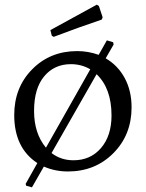

<svg xmlns="http://www.w3.org/2000/svg" viewBox="-20 -726 625 823"><path d="M41 -233C41 -139 74 -70.3 140 -27L90 62L92 70L117 77L168 -12C200 2 234.3 9 271 9C349 9 414 -17.2 466 -69.5C518 -121.8 544 -187.3 544 -266C544 -313.3 534.2 -355.2 514.5 -391.5C494.8 -427.8 467.7 -456 433 -476L467 -535L465 -545L438 -553L403 -491C373 -501.7 342.3 -507 311 -507C233.7 -507 169.3 -481 118 -429C66.7 -377 41 -311.7 41 -233ZM295 -39C259 -39 227.7 -49.3 201 -70L394 -408C436.7 -367.3 458 -308.3 458 -231C458 -173 443 -126.5 413 -91.5C383 -56.5 343.7 -39 295 -39ZM169.5 -399C198.5 -433.7 236.7 -451 284 -451C314 -451 341.7 -443.7 367 -429L177 -93C143 -133.7 126 -186.2 126 -250.5C126 -314.8 140.5 -364.3 169.5 -399ZM420 -652 404 -700 395 -706 196 -597 202 -573 210 -568C280 -594.7 348.7 -619.3 416 -642Z"/></svg>

Font: Alegreya SC
Style: Regular
Weight: 400
Designer: Juan Pablo del Peral
Foundry: Juan Pablo del Peral
Version: Version 1.003